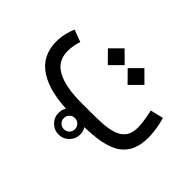

<svg xmlns="http://www.w3.org/2000/svg" viewBox="-122 -732 1112 1112"><g transform="rotate(45 434.0 -176.0)"><path d="M349.6 46.4Q349.6 9.8 375.7 -16.4Q401.9 -42.5 438.5 -42.5Q475.1 -42.5 501.2 -16.4Q527.3 9.8 527.3 46.4Q527.3 83 501.2 109.1Q475.1 135.3 438.5 135.3Q401.9 135.3 375.7 109.1Q349.6 83 349.6 46.4ZM392.6 46.4Q392.6 65.4 406 78.6Q419.4 91.8 438.5 91.8Q457.5 91.8 470.7 78.6Q483.9 65.4 483.9 46.4Q483.9 27.3 470.7 13.9Q457.5 0.5 438.5 0.5Q419.4 0.5 406 13.9Q392.6 27.3 392.6 46.4ZM476.1 0H410.2Q234.9 0 141.4 -59.3Q47.9 -118.7 47.9 -236.3Q47.9 -269 54.9 -300.3Q62 -331.5 74.2 -360.4L148.9 -332.5Q141.1 -312 137.2 -288.6Q133.3 -265.1 133.3 -243.7Q133.8 -163.1 202.1 -125.5Q270.5 -87.9 405.3 -87.9H472.7Q522.9 -87.9 569.8 -90.3Q616.7 -92.8 654.1 -104.2Q691.4 -115.7 713.4 -142.8Q735.4 -169.9 735.4 -218.8Q735.4 -262.7 717.8 -340.8L797.9 -360.4Q809.1 -323.7 814.5 -284.2Q819.8 -244.6 819.8 -226.1Q819.8 -152.3 794.7 -107.2Q769.5 -62 723.4 -39.1Q677.2 -16.1 614.3 -8.1Q551.3 0 476.1 0ZM449.7 -419.9 518.1 -488.3 586.9 -419.9 518.1 -350.6ZM287.6 -419.9 356 -488.3 424.8 -419.9 356 -350.6Z"/></g></svg>

Font: Vazir WOL-UI
Style: Regular-WOL-UI
Weight: 400
Designer: Saber Rastikerdar
Foundry: Saber Rastikerdar
Version: Version 30.1.0